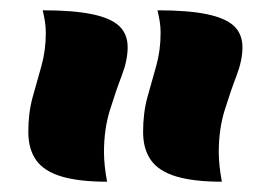

<svg xmlns="http://www.w3.org/2000/svg" viewBox="-20 -847 491 373"><path d="M228 -755Q228 -730 216.5 -700Q205 -670 193.5 -633Q182 -596 182 -551Q182 -527 188 -494Q134 -494 100 -504Q66 -514 50.5 -535.5Q35 -557 35 -591Q35 -628 43.5 -658.5Q52 -689 60.5 -719Q69 -749 69 -783Q69 -794 67.5 -804Q66 -814 63 -827Q122 -827 158.5 -819.5Q195 -812 211.5 -796.5Q228 -781 228 -755ZM451 -755Q451 -730 439.5 -700Q428 -670 416.5 -633Q405 -596 405 -551Q405 -527 411 -494Q357 -494 323 -504Q289 -514 273.5 -535.5Q258 -557 258 -591Q258 -628 266.5 -658.5Q275 -689 283.5 -719Q292 -749 292 -783Q292 -794 290.5 -804Q289 -814 286 -827Q345 -827 381.5 -819.5Q418 -812 434.5 -796.5Q451 -781 451 -755Z"/></svg>

Font: Merienda Black
Style: Regular
Weight: 900
Designer: Eduardo Rodriguez Tunni
Foundry: Eduardo Rodriguez Tunni
Version: Version 2.001